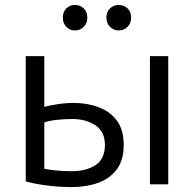

<svg xmlns="http://www.w3.org/2000/svg" viewBox="-20 -745 784 776"><path d="M269 11Q215 11 164.5 4Q114 -3 84 -12V-518H159V-313Q176 -318 210 -323.5Q244 -329 278 -329Q332 -329 378 -312Q424 -295 452 -258Q480 -221 480 -159Q480 -98 452 -60.5Q424 -23 376.5 -6Q329 11 269 11ZM586 0V-518H660V0ZM268 -53Q329 -53 366.5 -78Q404 -103 404 -159Q404 -214 365 -239Q326 -264 273 -264Q244 -264 213 -261Q182 -258 159 -250V-63Q172 -60 202.5 -56.5Q233 -53 268 -53ZM460 -622Q439 -622 424.5 -636.5Q410 -651 410 -674Q410 -697 424.5 -711Q439 -725 460 -725Q481 -725 495.5 -711Q510 -697 510 -674Q510 -651 495.5 -636.5Q481 -622 460 -622ZM283 -622Q262 -622 248 -636.5Q234 -651 234 -674Q234 -697 248 -711Q262 -725 283 -725Q304 -725 318.5 -711Q333 -697 333 -674Q333 -651 318.5 -636.5Q304 -622 283 -622Z"/></svg>

Font: Ubuntu Sans
Style: Regular
Weight: 400
Designer: Dalton Maag Ltd
Foundry: Dalton Maag Ltd
Version: Version 1.006; ttfautohint (v1.8.4.7-5d5b)